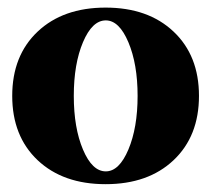

<svg xmlns="http://www.w3.org/2000/svg" viewBox="-20 -466 549 498"><path d="M430.2 -50.5Q364.3 11.7 253.9 11.7Q143.6 11.7 77.6 -50.5Q11.7 -112.8 11.7 -217.3Q11.7 -321.8 77.6 -384Q143.6 -446.3 253.9 -446.3Q364.3 -446.3 430.2 -384Q496.1 -321.8 496.1 -217.3Q496.1 -112.8 430.2 -50.5ZM254.4 -21.5Q289.1 -21.5 313 -78.1Q336.9 -134.8 336.9 -217.3Q336.9 -299.8 313 -356.4Q289.1 -413.1 254.4 -413.1Q219.2 -413.1 195.3 -356.7Q171.4 -300.3 171.4 -217.3Q171.4 -134.3 195.3 -77.9Q219.2 -21.5 254.4 -21.5Z"/></svg>

Font: Elstob Grade
Style: Regular
Weight: 400
Designer: Peter S. Baker
Version: Version 1.015